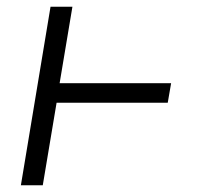

<svg xmlns="http://www.w3.org/2000/svg" viewBox="-20 -550 640 570"><path d="M42 0 130 -530H195L157 -303H488L478 -245H148L107 0Z"/></svg>

Font: Iosevka Slab LtExObl
Style: Regular
Weight: 300
Width: 7
Italic angle: -9°
Monospace: yes
Designer: Belleve Invis
Foundry: Belleve Invis
Version: Version 11.1.0; ttfautohint (v1.8.3)